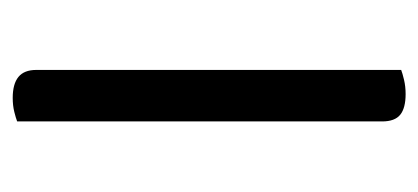

<svg xmlns="http://www.w3.org/2000/svg" viewBox="-198 -455 658 302"><g transform="rotate(90 131.0 -304.0)"><path d="M90 -363H171V-2Q166 0 156 2.5Q146 5 134 5Q112 5 101 -4Q90 -13 90 -32ZM171 -296H90V-606Q95 -608 105.5 -610.5Q116 -613 128 -613Q150 -613 160.5 -604.5Q171 -596 171 -576Z"/></g></svg>

Font: Baloo Tammudu 2
Style: Regular
Weight: 400
Designer: Maithili Shingre, Omkar Shende and Ek Type
Foundry: Ek Type
Version: Version 1.700